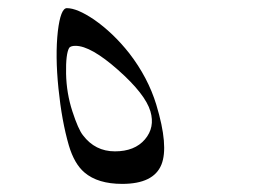

<svg xmlns="http://www.w3.org/2000/svg" viewBox="-20 -492 662 478"><path d="M369.1 -231.4Q400.4 -127.9 381.8 -82Q362.3 -34.2 284.2 -34.2Q223.6 -34.2 190.4 -62.5Q165 -84 151.4 -129.9Q133.8 -190.4 125.5 -272Q117.2 -353.5 124 -414.1Q130.9 -471.7 146.5 -471.7Q171.9 -471.7 213.9 -443.4Q261.7 -410.2 301.8 -359.4Q348.6 -298.8 369.1 -231.4ZM354.5 -214.8Q341.8 -257.8 273.9 -317.9Q206.1 -377.9 168 -377.9Q156.2 -377.9 152.3 -373Q143.6 -358.4 144.5 -308.6Q145.5 -259.8 160.2 -214.8Q174.8 -169.9 186.5 -155.3Q216.8 -115.2 266.1 -115.2Q315.4 -115.2 340.8 -145Q366.2 -174.8 354.5 -214.8Z"/></svg>

Font: Thabit-Oblique
Style: Oblique
Weight: 500
Designer: Regenerated by Nadim Shaikli
Foundry: MAK Alagha
Version: 0.01